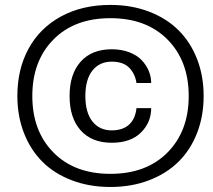

<svg xmlns="http://www.w3.org/2000/svg" viewBox="-20 -742 855 772"><path d="M49.8 -356Q49.8 -463.9 95 -546.6Q140.1 -629.4 225.3 -675.8Q310.5 -722.2 423.8 -722.2Q508.8 -722.2 579.1 -695.3Q649.4 -668.5 697.8 -620.4Q746.1 -572.3 772.5 -504.4Q798.8 -436.5 798.8 -356Q798.8 -275.4 772.5 -207.5Q746.1 -139.6 697.8 -91.8Q649.4 -43.9 579.1 -17.1Q508.8 9.8 423.8 9.8Q338.9 9.8 268.6 -17.1Q198.2 -43.9 150.4 -91.8Q102.5 -139.6 76.2 -207.5Q49.8 -275.4 49.8 -356ZM423.8 -43Q568.8 -43 653.8 -129.2Q738.8 -215.3 738.8 -356Q738.8 -496.6 653.8 -582.8Q568.8 -668.9 423.8 -668.9Q279.3 -668.9 194.6 -582.8Q109.9 -496.6 109.9 -356Q109.9 -215.3 194.6 -129.2Q279.3 -43 423.8 -43ZM429.2 -168Q349.1 -168 304.4 -217.8Q259.8 -267.6 259.8 -356Q259.8 -444.3 304.4 -494.1Q349.1 -543.9 429.2 -543.9Q468.8 -543.9 500.2 -531.7Q531.7 -519.5 550.3 -499.5Q568.8 -479.5 578.4 -456.1Q587.9 -432.6 587.9 -408.2H528.8Q522.9 -446.3 499 -470.2Q475.1 -494.1 429.2 -494.1Q379.9 -494.1 351.6 -458.3Q323.2 -422.4 323.2 -356Q323.2 -289.6 351.6 -253.7Q379.9 -217.8 429.2 -217.8Q473.1 -217.8 498.5 -240.5Q523.9 -263.2 528.8 -307.1H587.9Q587.9 -249.5 546.4 -208.7Q504.9 -168 429.2 -168Z"/></svg>

Font: Creato Display
Style: Italic
Weight: 400
Italic angle: -10°
Version: Version 1.000